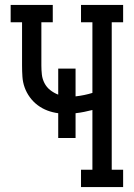

<svg xmlns="http://www.w3.org/2000/svg" viewBox="-20 -755 540 775"><path d="M307 0V-70H353V-311Q337 -307 320 -303.5Q303 -300 285 -298V-198H215V-298Q192 -301 171 -309Q150 -317 132 -330.5Q114 -344 100.5 -362.5Q87 -381 79.5 -402Q72 -423 70.5 -445.5Q69 -468 69 -491V-665H23V-735H193V-665H147V-491Q147 -472 149 -454Q151 -436 159.5 -419.5Q168 -403 182.5 -391.5Q197 -380 215 -373V-478H285V-366Q303 -368 320 -371.5Q337 -375 353 -380V-665H307V-735H477V-665H431V-70H477V0Z"/></svg>

Font: Iosevka Slab
Style: Regular
Weight: 400
Monospace: yes
Designer: Belleve Invis
Foundry: Belleve Invis
Version: Version 11.2.4; ttfautohint (v1.8.3)